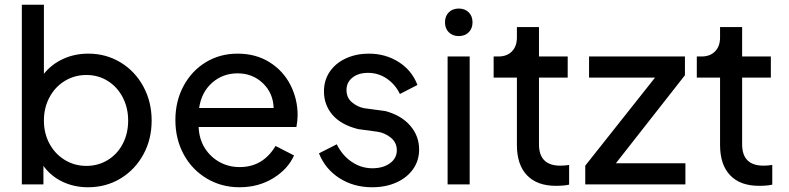

<svg xmlns="http://www.w3.org/2000/svg" viewBox="-20 -777 3323 809"><path d="M163 -78V0H72V-757H165V-466Q197 -506 245.5 -528.5Q294 -551 352 -551Q427 -551 488 -514Q549 -477 584 -412.5Q619 -348 619 -269Q619 -190 584 -126Q549 -62 488 -25Q427 12 351 12Q292 12 243 -11.5Q194 -35 163 -78ZM344 -78Q394 -78 434.5 -103Q475 -128 497.5 -171.5Q520 -215 520 -269Q520 -323 497 -367Q474 -411 434 -436Q394 -461 344 -461Q294 -461 253 -436Q212 -411 188.5 -367Q165 -323 165 -269Q165 -215 188.5 -171.5Q212 -128 253 -103Q294 -78 344 -78Z M719 -271Q719 -351 753.5 -415Q788 -479 847.5 -515Q907 -551 981 -551Q1058 -551 1115.5 -515Q1173 -479 1203.5 -419.5Q1234 -360 1234 -292Q1234 -269 1229 -242H817Q819 -191 843 -153Q867 -115 905.5 -94Q944 -73 990 -73Q1088 -73 1141 -162L1219 -122Q1193 -64 1131 -26Q1069 12 989 12Q913 12 851 -25Q789 -62 754 -126.5Q719 -191 719 -271ZM1133 -322Q1131 -385 1087.5 -426.5Q1044 -468 981 -468Q919 -468 874 -428.5Q829 -389 819 -322Z M1324 -131 1399 -169Q1422 -122 1462 -95Q1502 -68 1549 -68Q1594 -68 1623 -89Q1652 -110 1652 -144Q1652 -177 1626 -197.5Q1600 -218 1570 -222L1489 -233Q1417 -251 1381 -293Q1345 -335 1345 -392Q1345 -439 1369.5 -475Q1394 -511 1437.5 -531Q1481 -551 1534 -551Q1604 -551 1659.5 -516Q1715 -481 1739 -419L1665 -381Q1645 -422 1609.5 -446Q1574 -470 1531 -470Q1490 -470 1465 -450Q1440 -430 1440 -398Q1440 -365 1463.5 -345.5Q1487 -326 1515 -321L1604 -309Q1671 -291 1708.5 -247.5Q1746 -204 1746 -147Q1746 -101 1721 -65Q1696 -29 1651 -8.5Q1606 12 1548 12Q1470 12 1410 -26.5Q1350 -65 1324 -131Z M1866 -539H1959V0H1866ZM1913 -741Q1939 -741 1955 -725Q1971 -709 1971 -683Q1971 -657 1955 -641Q1939 -625 1913 -625Q1887 -625 1871 -641Q1855 -657 1855 -683Q1855 -709 1871 -725Q1887 -741 1913 -741Z M2158 -166V-450H2060V-539H2080Q2116 -539 2137 -560.5Q2158 -582 2158 -619V-663H2251V-539H2372V-450H2251V-169Q2251 -79 2341 -79Q2360 -79 2378 -82V1Q2357 6 2322 6Q2243 6 2200.5 -38.5Q2158 -83 2158 -166Z M2446 -79 2740 -450H2462V-539H2866V-460L2575 -89H2868V0H2446Z M3014 -166V-450H2916V-539H2936Q2972 -539 2993 -560.5Q3014 -582 3014 -619V-663H3107V-539H3228V-450H3107V-169Q3107 -79 3197 -79Q3216 -79 3234 -82V1Q3213 6 3178 6Q3099 6 3056.5 -38.5Q3014 -83 3014 -166Z"/></svg>

Font: Evergrow Sans 
Style: Medium
Weight: 500
Foundry: 10Web
Version: Version 1.000